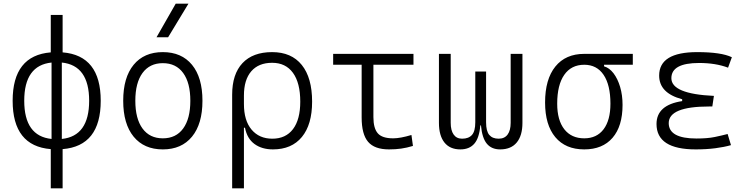

<svg xmlns="http://www.w3.org/2000/svg" viewBox="-20 -815 4142 1060"><path d="M260.3 224.6V8.3Q49.8 -8.8 49.8 -258.8Q49.8 -508.8 260.3 -525.9V-732.4H325.7V-525.9Q536.1 -508.8 536.1 -258.8Q536.1 -8.8 325.7 8.3V224.6ZM321.3 -469.7V-47.9Q472.2 -63.5 472.2 -258.8Q472.2 -454.1 321.3 -469.7ZM264.6 -47.9V-469.7Q113.8 -454.1 113.8 -258.8Q113.8 -63.5 264.6 -47.9Z M878.9 9.8Q775.4 9.8 717.8 -60.5Q660.2 -130.9 660.2 -258.8Q660.2 -387.2 717.8 -457.3Q775.4 -527.3 878.9 -527.3Q982.4 -527.3 1040 -457.3Q1097.7 -387.2 1097.7 -258.8Q1097.7 -130.9 1040 -60.5Q982.4 9.8 878.9 9.8ZM878.9 -51.3Q951.7 -51.3 991.2 -105.5Q1030.8 -159.7 1030.8 -258.8Q1030.8 -357.9 991.2 -412.1Q951.7 -466.3 878.9 -466.3Q806.6 -466.3 766.8 -412.1Q727.1 -357.9 727.1 -258.8Q727.1 -159.7 766.8 -105.5Q806.6 -51.3 878.9 -51.3ZM844.2 -609.4 950.2 -794.9H1020.5L908.2 -609.4Z M1486.8 9.8Q1425.8 9.8 1385 -20Q1344.2 -49.8 1332.5 -109.9H1326.7V224.6H1261.7V-292Q1261.7 -405.8 1318.8 -466.6Q1376 -527.3 1482.4 -527.3Q1588.9 -527.3 1646 -456.5Q1703.1 -385.7 1703.1 -253.9Q1703.1 -127.4 1646.7 -58.8Q1590.3 9.8 1486.8 9.8ZM1326.7 -240.7Q1326.7 -149.4 1368.9 -99.4Q1411.1 -49.3 1483.4 -49.3Q1557.6 -49.3 1597.7 -102.3Q1637.7 -155.3 1637.7 -253.9Q1637.7 -357.4 1597.4 -412.8Q1557.1 -468.3 1482.4 -468.3Q1407.7 -468.3 1367.2 -421.4Q1326.7 -374.5 1326.7 -287.6Z M2127.4 9.8Q2047.9 9.8 2012.2 -32Q1976.6 -73.7 1976.6 -166.5V-457.5H1819.3V-517.6H2262.7V-457.5H2041.5V-168.5Q2041.5 -106.9 2065.7 -79.1Q2089.8 -51.3 2150.4 -51.3Q2189.9 -51.3 2251.5 -69.8L2259.8 -9.3Q2225.6 1 2194.6 5.4Q2163.6 9.8 2127.4 9.8Z M2741.2 9.8Q2693.8 9.8 2667.7 -21.7Q2641.6 -53.2 2635.3 -122.6H2631.8Q2626 -53.2 2598.6 -21.7Q2571.3 9.8 2521.5 9.8Q2463.9 9.8 2433.6 -28.3Q2403.3 -66.4 2403.3 -136.7V-517.6H2468.3V-136.7Q2468.3 -95.2 2484.4 -72.3Q2500.5 -49.3 2531.2 -49.3Q2567.4 -49.3 2585.7 -70.1Q2604 -90.8 2604 -140.1V-419.9H2663.6V-140.1Q2663.6 -90.8 2681.2 -70.1Q2698.7 -49.3 2732.9 -49.3Q2765.6 -49.3 2782.5 -72.3Q2799.3 -95.2 2799.3 -136.7V-517.6H2864.3V-136.7Q2864.3 -66.4 2832.8 -28.3Q2801.3 9.8 2741.2 9.8Z M3205.6 9.8Q3102.1 9.8 3045.7 -57.9Q2989.3 -125.5 2989.3 -249Q2989.3 -377.4 3045.9 -447.5Q3102.5 -517.6 3205.6 -517.6H3473.6V-457.5H3314.9V-448.7Q3344.2 -440.4 3367.2 -410.4Q3390.1 -380.4 3403.6 -335.2Q3417 -290 3417 -235.8Q3417 -118.2 3361.8 -54.2Q3306.6 9.8 3205.6 9.8ZM3205.6 -51.3Q3274.4 -51.3 3312.3 -101.3Q3350.1 -151.4 3350.1 -242.7Q3350.1 -345.7 3312.5 -401.6Q3274.9 -457.5 3205.6 -457.5Q3133.8 -457.5 3095 -401.6Q3056.2 -345.7 3056.2 -242.7Q3056.2 -151.4 3095.5 -101.3Q3134.8 -51.3 3205.6 -51.3Z M3821.3 9.8Q3604.5 9.8 3604.5 -130.4Q3604.5 -235.4 3746.1 -256.8V-267.1Q3619.1 -300.8 3619.1 -397.9Q3619.1 -527.3 3829.1 -527.3Q3961.9 -527.3 4020.5 -499L3999.5 -441.4Q3931.2 -467.3 3839.8 -467.3Q3686.5 -467.3 3686.5 -383.3Q3686.5 -296.4 3921.4 -285.6L3912.6 -227.1H3895.5Q3671.9 -227.1 3671.9 -135.3Q3671.9 -50.3 3825.2 -50.3Q3885.7 -50.3 3925.8 -58.6Q3965.8 -66.9 3997.1 -75.2L4015.6 -13.7Q3978 -2.9 3929 3.4Q3879.9 9.8 3821.3 9.8Z"/></svg>

Font: CaskaydiaCove NFP Light
Style: Regular
Weight: 300
Designer: Aaron Bell
Foundry: Saja Typeworks
Version: Version 2111.001; VTT 6.35;Nerd Fonts 3.1.1